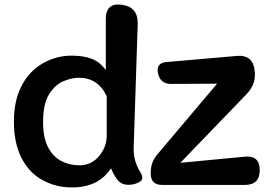

<svg xmlns="http://www.w3.org/2000/svg" viewBox="-20 -811 1192 842"><path d="M296 11Q224 11 165 -22Q108 -53 74 -119Q41 -184 41 -277Q41 -372 76 -437Q110 -501 169 -534Q228 -567 294 -567Q346 -567 383 -553Q417 -540 444 -504V-728Q444 -800 515 -790Q585 -780 584 -708L566 -158Q566 -105 593 -60Q607 -39 603.5 -26.5Q600 -14 576 -6Q552 2 530 -1.5Q508 -5 493 -25Q476 -49 467 -73Q412 11 296 11ZM691 0Q641 0 641 -50V-54Q641 -101 671 -135L932 -444L730 -443Q683 -443 673 -489Q663 -535 710 -539L1022 -566Q1086 -570 1096 -508V-506Q1106 -445 1063 -400L771 -97L1054 -124Q1119 -130 1119 -65Q1119 0 1054 0ZM327 -86Q381 -86 414.5 -126.5Q448 -167 448 -216V-389Q410 -470 326 -470Q296 -470 259.5 -455.5Q223 -441 196 -399Q169 -357 169 -276Q169 -206 191.5 -164Q214 -122 250.5 -104Q287 -86 327 -86Z"/></svg>

Font: MaokenZhuyuanTi
Style: Regular
Weight: 400
Designer: Fontworks Inc & LongZhuTi team: ZERO子、时光羊、荆南、频凡、刘鹏、Little White Dog、帆影Magmeta、奈白不弍、白日月球、ChaoTawei、雨三（排名不分先后）
Version: Version 1.000; 20230222